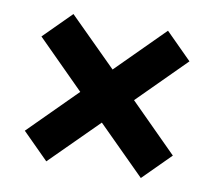

<svg xmlns="http://www.w3.org/2000/svg" viewBox="-62 -668 721 646"><g transform="rotate(10 298.0 -345.0)"><path d="M551 -186 390 -347 551 -508 462 -597 301 -436 139 -597 46 -504 207 -343 46 -182 135 -93 390 -347 301 -436 207 -343 458 -93Z"/></g></svg>

Font: Sora-SIA
Style: Bold
Weight: 700
Designer: Jonathan Barnbrook, Julián Moncada
Foundry: Barnbrook Fonts
Version: Version 2.000